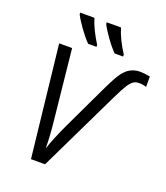

<svg xmlns="http://www.w3.org/2000/svg" viewBox="-165 -1044 1003 1157"><g transform="rotate(20 337.0 -465.5)"><path d="M673.8 -712.9V-646Q653.3 -653.8 629.4 -653.8Q605.5 -654.3 590.3 -643.6Q575.2 -632.8 560.1 -609.9Q544.9 -586.9 513.2 -522L261.2 0H170.9L91.8 -713.9H174.8L222.2 -256.8Q231.9 -167 231.9 -95.2L233.9 -96.2Q253.9 -158.2 301.8 -261.2L429.2 -529.8Q476.1 -629.4 499.5 -661.1Q522.9 -692.9 550.3 -706.5Q577.1 -720.2 608.4 -720.2Q639.6 -720.2 673.8 -712.9ZM481 -771H426.8Q397.9 -799.8 365.7 -844.7Q333.5 -889.6 317.9 -920.9V-931.2H409.2Q430.7 -860.4 481 -783.2ZM310.1 -771H256.8Q228 -799.8 195.8 -844.7Q163.6 -889.6 147.9 -920.9V-931.2H238.8Q258.3 -865.7 310.1 -783.2Z"/></g></svg>

Font: OpenSans-Italic
Style: Italic
Weight: 400
Italic angle: -12°
Foundry: Ascender Corporation
Version: Version 1.10